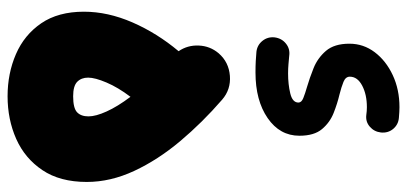

<svg xmlns="http://www.w3.org/2000/svg" viewBox="-294 -668 1038 489"><g transform="rotate(90 224.5 -423.0)"><path d="M9.3 -118.2Q9.3 -179.2 36.6 -241.9Q64 -304.7 109.9 -359.4Q94.2 -382.3 95.5 -410.9Q96.7 -439.5 115.2 -461.4Q137.7 -487.3 172.6 -490Q207.5 -492.7 233.4 -470.2Q291.5 -419.9 339.1 -363.3Q386.7 -306.6 414.8 -246.3Q442.9 -186 442.9 -125.5Q442.9 -57.1 412.8 -12.5Q382.8 32.2 333.3 54.2Q283.7 76.2 224.6 76.2Q166.5 76.2 117.4 54.9Q68.4 33.7 38.8 -9.5Q9.3 -52.7 9.3 -118.2ZM177.2 -128.9Q177.2 -111.8 187.7 -101.3Q198.2 -90.8 224.6 -90.8Q254.9 -90.8 265.4 -100.8Q275.9 -110.8 275.9 -129.9Q275.9 -148.4 263.4 -176Q251 -203.6 226.1 -236.8Q202.1 -205.1 189.7 -175.8Q177.2 -146.5 177.2 -128.9ZM316.9 -874.5Q314.9 -857.4 302.2 -846.4Q289.6 -835.4 272.5 -837.4Q262.2 -838.9 252.4 -838.9Q220.2 -838.9 197.5 -826.9Q174.8 -814.9 174.8 -795.4Q174.8 -784.7 188 -779.3Q201.2 -773.9 220.7 -769Q243.2 -763.7 267.3 -754.2Q291.5 -744.6 308.3 -724.6Q325.2 -704.6 325.2 -667Q325.2 -617.2 280.3 -586.2Q235.4 -555.2 164.1 -555.2Q147.9 -555.2 134.8 -555.9Q121.6 -556.6 111.3 -557.6Q94.2 -559.6 83.5 -573Q72.8 -586.4 74.7 -604Q77.1 -622.1 90.6 -632.8Q104 -643.6 121.6 -641.1Q131.3 -640.1 142.8 -639.2Q154.3 -638.2 166.5 -638.2Q194.3 -638.2 217.5 -643.8Q240.7 -649.4 240.7 -664.6Q240.7 -672.4 229.2 -677Q217.8 -681.6 200.7 -686.5Q178.7 -692.9 153.1 -703.1Q127.4 -713.4 109.1 -734.6Q90.8 -755.9 90.8 -794.4Q90.8 -830.1 112.5 -858.9Q134.3 -887.7 170.9 -904.8Q207.5 -921.9 252.4 -921.9Q263.2 -921.9 279.8 -920.4Q296.9 -918.9 307.9 -905.8Q318.8 -892.6 316.9 -874.5Z"/></g></svg>

Font: Mikhak Black
Style: Regular
Weight: 900
Designer: Amin Abedi
Version: Version 3.3